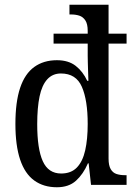

<svg xmlns="http://www.w3.org/2000/svg" viewBox="-20 -780 569 810"><path d="M220 10Q164 10 124.5 -18.5Q85 -47 65 -106.5Q45 -166 45 -257Q45 -350 65 -409.5Q85 -469 124.5 -497.5Q164 -526 220 -526Q269 -526 299.5 -502Q330 -478 348 -439H353Q353 -440 352.5 -452.5Q352 -465 351.5 -482.5Q351 -500 350.5 -517Q350 -534 350 -545V-596H206V-638H350V-650Q350 -679 340 -694Q330 -709 314.5 -714Q299 -719 280 -719H273V-760H438V-638H514V-596H438V-111Q438 -82 447 -66.5Q456 -51 471.5 -46Q487 -41 506 -41H514V0H364L354 -91H351Q331 -45 300.5 -17.5Q270 10 220 10ZM238 -48Q280 -48 304.5 -73.5Q329 -99 339.5 -146Q350 -193 350 -257Q350 -357 325.5 -413.5Q301 -470 237 -470Q202 -470 179.5 -445.5Q157 -421 147 -373.5Q137 -326 137 -256Q137 -152 160.5 -100Q184 -48 238 -48Z"/></svg>

Font: Noto Serif Khmer Condensed
Style: Regular
Weight: 400
Width: 3
Designer: Danh Hong and the Monotype Design Team
Foundry: Monotype Imaging Inc.
Version: Version 2.004